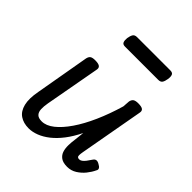

<svg xmlns="http://www.w3.org/2000/svg" viewBox="-212 -912 1070 1070"><g transform="rotate(45 323.0 -377.5)"><path d="M185 16Q144 16 116 -3Q88 -22 78 -62.5Q68 -103 80 -166L136 -486Q140 -503 149.5 -509Q159 -515 179 -515Q206 -515 216 -507Q226 -499 222 -482L163 -158Q158 -130 159 -108.5Q160 -87 171.5 -75Q183 -63 209 -63Q244 -63 280 -91.5Q316 -120 351 -171Q386 -222 417 -292Q448 -362 472 -444L475 -486Q479 -503 489 -509Q499 -515 519 -515Q546 -515 555.5 -507Q565 -499 561 -482L493 -104Q490 -87 490 -77.5Q490 -68 494.5 -64.5Q499 -61 506 -61Q515 -61 523.5 -67Q532 -73 541 -84.5Q550 -96 561 -113Q568 -124 578 -125.5Q588 -127 601 -119Q615 -112 619.5 -103.5Q624 -95 618 -86Q607 -62 588.5 -39Q570 -16 544.5 0Q519 16 488 16Q456 16 438.5 3.5Q421 -9 414.5 -29Q408 -49 408.5 -74.5Q409 -100 413 -126L419 -181Q394 -130 365.5 -93Q337 -56 306.5 -32Q276 -8 245 4Q214 16 185 16ZM243 -686Q225 -686 220.5 -698Q216 -710 218 -728Q221 -748 228 -759.5Q235 -771 253 -771H515Q534 -771 538.5 -759Q543 -747 540 -728Q537 -708 530 -697Q523 -686 505 -686Z"/></g></svg>

Font: Playwrite DE VA
Style: Regular
Weight: 400
Designer: Veronika Burian, José Scaglione
Foundry: TypeTogether
Version: Version 1.002